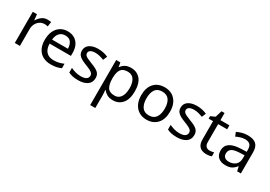

<svg xmlns="http://www.w3.org/2000/svg" viewBox="20 -1640 4018 2862"><g transform="rotate(30 2028.5 -209.5)"><path d="M335 -546Q350 -546 367.5 -544.5Q385 -543 398 -540L387 -459Q374 -462 358.5 -464Q343 -466 329 -466Q288 -466 252 -443.5Q216 -421 194.5 -380.5Q173 -340 173 -286V0H85V-536H157L167 -438H171Q197 -482 238 -514Q279 -546 335 -546Z M685 -546Q754 -546 803.5 -516Q853 -486 879.5 -431.5Q906 -377 906 -304V-251H539Q541 -160 585.5 -112.5Q630 -65 710 -65Q761 -65 800.5 -74.5Q840 -84 882 -102V-25Q841 -7 801 1.5Q761 10 706 10Q630 10 571.5 -21Q513 -52 480.5 -113.5Q448 -175 448 -264Q448 -352 477.5 -415Q507 -478 560.5 -512Q614 -546 685 -546ZM684 -474Q621 -474 584.5 -433.5Q548 -393 541 -321H814Q813 -389 782 -431.5Q751 -474 684 -474Z M1391 -148Q1391 -70 1333 -30Q1275 10 1177 10Q1121 10 1080.5 1Q1040 -8 1009 -24V-104Q1041 -88 1086.5 -74.5Q1132 -61 1179 -61Q1246 -61 1276 -82.5Q1306 -104 1306 -140Q1306 -160 1295 -176Q1284 -192 1255.5 -208Q1227 -224 1174 -244Q1122 -264 1085 -284Q1048 -304 1028 -332Q1008 -360 1008 -404Q1008 -472 1063.5 -509Q1119 -546 1209 -546Q1258 -546 1300.5 -536.5Q1343 -527 1380 -510L1350 -440Q1316 -454 1279 -464Q1242 -474 1203 -474Q1149 -474 1120.5 -456.5Q1092 -439 1092 -409Q1092 -387 1105 -371.5Q1118 -356 1148.5 -341.5Q1179 -327 1230 -307Q1281 -288 1317 -268Q1353 -248 1372 -219.5Q1391 -191 1391 -148Z M1776 -546Q1875 -546 1935.5 -477Q1996 -408 1996 -269Q1996 -132 1935.5 -61Q1875 10 1775 10Q1713 10 1672.5 -13.5Q1632 -37 1609 -68H1603Q1605 -51 1607 -25Q1609 1 1609 20V240H1521V-536H1593L1605 -463H1609Q1633 -498 1672 -522Q1711 -546 1776 -546ZM1760 -472Q1678 -472 1644.5 -426Q1611 -380 1609 -286V-269Q1609 -170 1641.5 -116.5Q1674 -63 1762 -63Q1811 -63 1842.5 -90Q1874 -117 1889.5 -163.5Q1905 -210 1905 -270Q1905 -362 1869.5 -417Q1834 -472 1760 -472Z M2602 -269Q2602 -136 2534.5 -63Q2467 10 2352 10Q2281 10 2225.5 -22.5Q2170 -55 2138 -117.5Q2106 -180 2106 -269Q2106 -402 2173 -474Q2240 -546 2355 -546Q2428 -546 2483.5 -513.5Q2539 -481 2570.5 -419.5Q2602 -358 2602 -269ZM2197 -269Q2197 -174 2234.5 -118.5Q2272 -63 2354 -63Q2435 -63 2473 -118.5Q2511 -174 2511 -269Q2511 -364 2473 -418Q2435 -472 2353 -472Q2271 -472 2234 -418Q2197 -364 2197 -269Z M3090 -148Q3090 -70 3032 -30Q2974 10 2876 10Q2820 10 2779.5 1Q2739 -8 2708 -24V-104Q2740 -88 2785.5 -74.5Q2831 -61 2878 -61Q2945 -61 2975 -82.5Q3005 -104 3005 -140Q3005 -160 2994 -176Q2983 -192 2954.5 -208Q2926 -224 2873 -244Q2821 -264 2784 -284Q2747 -304 2727 -332Q2707 -360 2707 -404Q2707 -472 2762.5 -509Q2818 -546 2908 -546Q2957 -546 2999.5 -536.5Q3042 -527 3079 -510L3049 -440Q3015 -454 2978 -464Q2941 -474 2902 -474Q2848 -474 2819.5 -456.5Q2791 -439 2791 -409Q2791 -387 2804 -371.5Q2817 -356 2847.5 -341.5Q2878 -327 2929 -307Q2980 -288 3016 -268Q3052 -248 3071 -219.5Q3090 -191 3090 -148Z M3399 -62Q3419 -62 3440 -65.5Q3461 -69 3474 -73V-6Q3460 1 3434 5.5Q3408 10 3384 10Q3342 10 3306.5 -4.5Q3271 -19 3249 -55Q3227 -91 3227 -156V-468H3151V-510L3228 -545L3263 -659H3315V-536H3470V-468H3315V-158Q3315 -109 3338.5 -85.5Q3362 -62 3399 -62Z M3784 -545Q3882 -545 3929 -502Q3976 -459 3976 -365V0H3912L3895 -76H3891Q3856 -32 3817.5 -11Q3779 10 3711 10Q3638 10 3590 -28.5Q3542 -67 3542 -149Q3542 -229 3605 -272.5Q3668 -316 3799 -320L3890 -323V-355Q3890 -422 3861 -448Q3832 -474 3779 -474Q3737 -474 3699 -461.5Q3661 -449 3628 -433L3601 -499Q3636 -518 3684 -531.5Q3732 -545 3784 -545ZM3810 -259Q3710 -255 3671.5 -227Q3633 -199 3633 -148Q3633 -103 3660.5 -82Q3688 -61 3731 -61Q3799 -61 3844 -98.5Q3889 -136 3889 -214V-262Z"/></g></svg>

Font: Noto Sans Old Turkic
Style: Regular
Weight: 400
Designer: Monotype Design Team
Foundry: Monotype Imaging Inc.
Version: Version 2.003; ttfautohint (v1.8.4.7-5d5b)